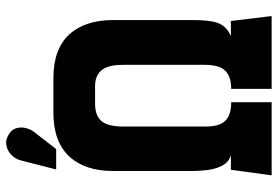

<svg xmlns="http://www.w3.org/2000/svg" viewBox="-159 -741 900 622"><g transform="rotate(-90 291.0 -430.0)"><path d="M537 -257V-513Q537 -605 490 -656Q443 -707 349 -707H237Q143 -707 95.5 -656Q48 -605 48 -513V-257Q48 -237 51 -209.5Q54 -182 65.5 -160Q77 -138 100 -132H52L34 0H271V-131Q251 -131 236 -135.5Q221 -140 211 -150Q201 -160 196.5 -176.5Q192 -193 192 -216V-480Q192 -530 209.5 -551Q227 -572 266 -572H324Q346 -572 361.5 -562.5Q377 -553 384.5 -533.5Q392 -514 392 -480V-217Q392 -194 387.5 -177.5Q383 -161 373.5 -151Q364 -141 349 -136Q334 -131 314 -131V0H550L534 -132H485Q506 -141 517.5 -156Q529 -171 533 -195.5Q537 -220 537 -257ZM174 -769Q184 -782 187.5 -798Q191 -814 186 -829Q181 -844 164 -853Q147 -863 129.5 -859Q112 -855 100 -843Q88 -831 83 -815L53 -698H119Z"/></g></svg>

Font: Advent Pro ExtraBold
Style: Regular
Weight: 800
Designer: VivaRado, Andreas Kalpakidis
Foundry: VivaRado, Andreas Kalpakidis
Version: Version 3.000